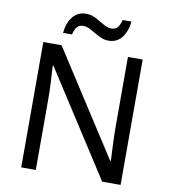

<svg xmlns="http://www.w3.org/2000/svg" viewBox="-97 -995 953 1077"><g transform="rotate(10 380.0 -456.5)"><path d="M663 0H558L176 -593H172Q174 -558 177 -506Q180 -454 180 -399V0H97V-714H201L582 -123H586Q585 -139 583.5 -171Q582 -203 580.5 -241Q579 -279 579 -311V-714H663ZM197 -784Q203 -843 231.5 -877.5Q260 -912 307 -912Q337 -912 363.5 -897.5Q390 -883 414 -869Q438 -855 459 -855Q482 -855 494.5 -869.5Q507 -884 514 -913H564Q558 -855 530 -820Q502 -785 455 -785Q427 -785 400.5 -799Q374 -813 349.5 -827.5Q325 -842 303 -842Q279 -842 267 -827.5Q255 -813 248 -784Z"/></g></svg>

Font: Noto Sans Carian
Style: Regular
Weight: 400
Designer: Monotype Design Team
Foundry: Monotype Imaging Inc.
Version: Version 2.002; ttfautohint (v1.8.4.7-5d5b)